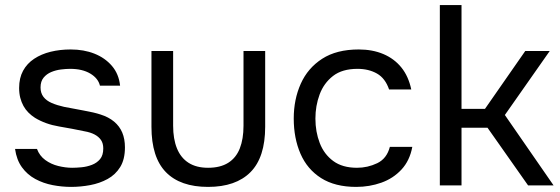

<svg xmlns="http://www.w3.org/2000/svg" viewBox="-20 -727 2198 753"><path d="M259 6Q223 6 186.5 -1Q150 -8 118.5 -25Q87 -42 66 -71Q45 -100 39 -143H125Q135 -116 157.5 -99.5Q180 -83 208.5 -76Q237 -69 263 -69Q279 -69 300 -71Q321 -73 340.5 -80.5Q360 -88 372.5 -103Q385 -118 385 -145Q385 -165 376 -178Q367 -191 351 -199.5Q335 -208 312 -212Q265 -222 211.5 -231Q158 -240 117 -265Q103 -274 91.5 -285.5Q80 -297 72 -311.5Q64 -326 59.5 -343.5Q55 -361 55 -382Q55 -421 70.5 -449.5Q86 -478 114 -496.5Q142 -515 178.5 -524Q215 -533 257 -533Q309 -533 350.5 -516.5Q392 -500 419 -468.5Q446 -437 451 -391H372Q365 -420 334 -438.5Q303 -457 255 -457Q239 -457 219 -454.5Q199 -452 181 -444.5Q163 -437 151 -422.5Q139 -408 139 -384Q139 -362 150.5 -347Q162 -332 183 -323Q204 -314 231 -308Q266 -301 308 -293.5Q350 -286 374 -278Q406 -268 427.5 -250Q449 -232 459.5 -207Q470 -182 470 -149Q470 -102 451.5 -72Q433 -42 402 -25Q371 -8 333.5 -1Q296 6 259 6Z M796 6Q687 6 630.5 -52Q574 -110 574 -230V-527H659V-234Q659 -182 674 -145Q689 -108 719.5 -88.5Q750 -69 796 -69Q844 -69 875 -88.5Q906 -108 920.5 -145Q935 -182 935 -234V-527H1020V-230Q1020 -110 962.5 -52Q905 6 796 6Z M1377 6Q1294 6 1239.5 -28.5Q1185 -63 1158.5 -124Q1132 -185 1132 -262Q1132 -337 1159.5 -398.5Q1187 -460 1243.5 -496.5Q1300 -533 1387 -533Q1441 -533 1483.5 -515Q1526 -497 1554 -462.5Q1582 -428 1593 -376H1506Q1491 -420 1458.5 -438.5Q1426 -457 1382 -457Q1322 -457 1286 -429Q1250 -401 1233.5 -356.5Q1217 -312 1217 -262Q1217 -210 1234 -166Q1251 -122 1287 -95.5Q1323 -69 1380 -69Q1422 -69 1459.5 -87Q1497 -105 1509 -151H1597Q1587 -97 1554.5 -62Q1522 -27 1475.5 -10.5Q1429 6 1377 6Z M1705 0V-707H1790V-300H1882L2040 -527H2136L1960 -276L2151 0H2051L1892 -226H1790V0Z"/></svg>

Font: Onest
Style: Regular
Weight: 400
Designer: Dmitri Voloshin, Andrey Kudryavtsev
Foundry: Dmitri Voloshin, Andrey Kudryavtsev
Version: Version 1.000;gftools[0.9.33]